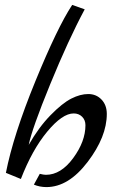

<svg xmlns="http://www.w3.org/2000/svg" viewBox="-20 -744 471 782"><path d="M415 -280Q415 -187 337 -84.5Q259 18 169 18Q142 18 118 8L142 -36Q158 -32 167 -32Q228 -32 278 -100Q328 -168 328 -234Q328 -255 314.5 -268.5Q301 -282 280 -282Q234 -282 172.5 -208Q111 -134 65 -15L4 -40Q34 -193 124 -413Q214 -633 274 -724L325 -706Q259 -583 184.5 -401Q110 -219 97 -154Q138 -226 186 -275Q234 -324 270.5 -342.5Q307 -361 339.5 -361Q372 -361 393.5 -338.5Q415 -316 415 -280Z"/></svg>

Font: Marck Script
Style: Regular
Weight: 400
Designer: Denis Masharov, Marck Fogel
Foundry: Denis Masharov
Version: Version 1.002